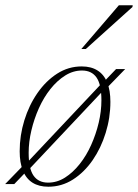

<svg xmlns="http://www.w3.org/2000/svg" viewBox="-36 -697 523 727"><path d="M273.5 -445.5Q309 -445.5 333.2 -430.2Q357.5 -415 369.8 -385Q382 -355 382 -311.5Q382 -251.5 364.2 -194Q346.5 -136.5 314.8 -90.5Q283 -44.5 240.2 -17.2Q197.5 10 147 10Q111.5 10 87.2 -5.2Q63 -20.5 50.8 -50.8Q38.5 -81 38.5 -124Q38.5 -184 56.2 -241.5Q74 -299 106 -345Q138 -391 180.5 -418.2Q223 -445.5 273.5 -445.5ZM146 -5.5Q180 -5.5 210 -24.5Q240 -43.5 265.5 -75.5Q291 -107.5 309.2 -148.2Q327.5 -189 337.8 -232.5Q348 -276 348 -317Q348 -377 329.5 -403.5Q311 -430 274.5 -430Q241 -430 210.8 -411Q180.5 -392 155 -360Q129.5 -328 111.2 -287.2Q93 -246.5 82.8 -203Q72.5 -159.5 72.5 -118.5Q72.5 -58.5 91 -32Q109.5 -5.5 146 -5.5ZM403.5 -435.5H438L370.5 -366L358.5 -358L76.5 -58.5L65.5 -49.5L18 0H-16.5L51 -69.5L63 -77.5L345 -377L356 -386ZM272 -511.5 414 -677H466.5L465.5 -670.5L289 -511.5Z"/></svg>

Font: Newsreader 24pt ExtraLight
Style: Italic
Weight: 250
Italic angle: -17°
Designer: Hugues Gentile
Foundry: Production Type
Version: Version 1.003